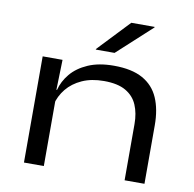

<svg xmlns="http://www.w3.org/2000/svg" viewBox="-78 -773 860 852"><g transform="rotate(10 352.0 -347.0)"><path d="M538 0V-253.5Q538 -302 522.2 -339Q506.5 -376 470.2 -397Q434 -418 372 -418Q315.5 -418 273.5 -399Q231.5 -380 205.2 -347.8Q179 -315.5 169.5 -275.5L155.5 -343H173Q183 -382.5 211.2 -416.5Q239.5 -450.5 287.5 -471.5Q335.5 -492.5 403.5 -492.5Q484.5 -492.5 533.8 -465Q583 -437.5 605.2 -386.2Q627.5 -335 627.5 -263.5V0ZM84.5 0V-478.5H174L170 -334.5L174 -324V0ZM446 -693.5H551V-691L396 -549H311.5V-551.5Z"/></g></svg>

Font: Anek Latin Expanded
Style: Regular
Weight: 400
Width: 7
Designer: Yesha Goshar
Foundry: Ek Type
Version: Version 1.003